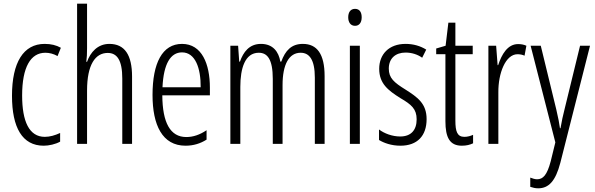

<svg xmlns="http://www.w3.org/2000/svg" viewBox="-20 -780 3226 1041"><path d="M217 10C245 10 281 2 306 -12V-59C278 -46 250 -38 223 -38C138 -38 100 -122 100 -262C100 -416 146 -494 226 -494C248 -494 271 -488 292 -476L310 -521C285 -535 257 -542 222 -542C107 -542 45 -441 45 -261C45 -88 101 10 217 10Z M452 -760H398V0H452V-289C452 -430 497 -493 564 -493C614 -493 643 -455 643 -354V0H696V-365C696 -482 656 -542 573 -542C509 -542 470 -496 452 -445H448C451 -468 452 -489 452 -519Z M967 -542C860 -542 807 -438 807 -265C807 -102 860 10 986 10C1029 10 1067 -2 1100 -23V-74C1063 -49 1027 -37 990 -37C903 -37 861 -115 860 -263H1118V-305C1118 -432 1075 -542 967 -542ZM967 -496C1039 -496 1069 -410 1068 -307H861C867 -435 905 -496 967 -496Z M1622 -542C1560 -542 1527 -506 1505 -446H1500C1491 -499 1460 -542 1395 -542C1331 -542 1299 -497 1281 -446H1277L1271 -532H1229V0H1283V-309C1283 -409 1308 -494 1383 -494C1429 -494 1459 -460 1459 -352V0H1512V-319C1512 -429 1546 -494 1610 -494C1657 -494 1687 -457 1687 -359V0H1740V-367C1740 -487 1699 -542 1622 -542Z M1905 -732C1880 -732 1868 -713 1868 -686C1868 -659 1881 -640 1905 -640C1928 -640 1941 -658 1941 -686C1941 -713 1930 -732 1905 -732ZM1931 -532H1877V0H1931Z M2293 -134C2293 -218 2245 -252 2179 -294C2116 -333 2088 -357 2088 -408C2088 -463 2124 -495 2179 -495C2212 -495 2244 -485 2269 -467L2291 -511C2259 -531 2221 -542 2179 -542C2088 -542 2036 -485 2036 -407C2036 -327 2084 -290 2151 -248C2211 -213 2239 -189 2239 -133C2239 -74 2208 -40 2150 -40C2107 -40 2064 -56 2035 -78V-21C2061 -5 2102 10 2151 10C2243 10 2293 -44 2293 -134Z M2498 -38C2459 -38 2449 -67 2449 -126V-486H2543V-532H2449V-657H2411L2396 -532L2345 -517V-486H2395V-123C2395 -35 2418 10 2484 10C2509 10 2528 5 2545 -3V-49C2532 -43 2515 -38 2498 -38Z M2789 -541C2732 -541 2700 -485 2681 -427H2678L2670 -532H2628V0H2682V-279C2681 -383 2721 -486 2786 -486C2800 -486 2814 -483 2824 -478L2834 -532C2819 -539 2803 -541 2789 -541Z M2857 -532 2991 -8 2966 94C2946 170 2924 192 2892 192C2881 192 2867 188 2855 183V233C2870 238 2883 241 2898 241C2955 241 2992 202 3018 103L3179 -532H3125L3041 -188C3032 -154 3026 -124 3019 -85H3016C3012 -113 3008 -136 2996 -187L2912 -532Z"/></svg>

Font: Noto Sans UI Condensed Light
Style: Regular
Weight: 300
Width: 3
Designer: Monotype Design Team
Foundry: Monotype Imaging Inc.
Version: Version 1.901